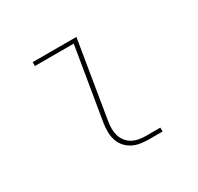

<svg xmlns="http://www.w3.org/2000/svg" viewBox="-120 -672 839 814"><g transform="rotate(-30 300.0 -265.0)"><path d="M389 0Q369 0 348.5 -3.5Q328 -7 310.5 -16.5Q293 -26 280.5 -41Q268 -56 262 -75Q256 -94 256 -114.5Q256 -135 259 -156L318 -511H128V-530H342L280 -153Q277 -135 277 -117.5Q277 -100 282 -83.5Q287 -67 297.5 -54Q308 -41 322.5 -33Q337 -25 354.5 -22Q372 -19 389 -19H458V0Z"/></g></svg>

Font: Iosevka Slab Thin Extended
Style: Italic
Weight: 100
Width: 7
Italic angle: -9°
Monospace: yes
Designer: Belleve Invis
Foundry: Belleve Invis
Version: Version 11.1.0; ttfautohint (v1.8.3)